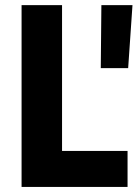

<svg xmlns="http://www.w3.org/2000/svg" viewBox="-20 -740 544 760"><path d="M65.4 0V-719.7H225.6V-142.6H484.9V0ZM378.9 -470.2 381.3 -719.7H504.4L487.3 -470.2Z"/></svg>

Font: Reddit Sans ExtraBold
Style: Regular
Weight: 800
Designer: Stephen Hutchings
Foundry: Reddit
Version: Version 1.014; ttfautohint (v1.8.4.7-5d5b)